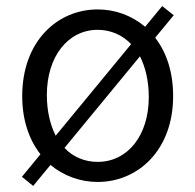

<svg xmlns="http://www.w3.org/2000/svg" viewBox="-20 -585 642 631"><path d="M89 26 146 -43C189 -7 244 13 301 13C433 13 549 -91 549 -269C549 -349 527 -413 490 -461L551 -535L513 -565L457 -497C413 -534 359 -554 301 -554C169 -554 53 -450 53 -269C53 -190 76 -125 113 -78L52 -4ZM301 -53C258 -53 220 -69 192 -99L440 -400C458 -364 469 -319 469 -266C469 -139 399 -53 301 -53ZM163 -139C145 -175 134 -220 134 -273C134 -400 204 -487 301 -487C344 -487 382 -470 411 -440Z"/></svg>

Font: ChiuKong Gothic CL Normal
Style: Regular
Weight: 350
Designer: Ryoko NISHIZUKA 西塚涼子 (kana, bopomofo & ideographs); Paul D. Hunt (Latin, Greek & Cyrillic); Sandoll Communications 산돌커뮤니
Foundry: Adobe
Version: Version 1.300